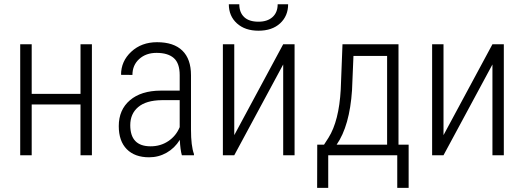

<svg xmlns="http://www.w3.org/2000/svg" viewBox="-20 -739 2495 914"><path d="M417.5 0H363.3V-241.7H130.9V0H76.2V-528.3H130.9V-292H363.3V-528.3H417.5Z M845.7 0Q838.4 -25.4 835.9 -73.2Q811.5 -33.7 773.2 -12Q734.9 9.8 689.9 9.8Q621.6 9.8 583.5 -28.8Q545.4 -67.4 545.4 -138.7Q545.4 -216.3 598.4 -261.7Q651.4 -307.1 744.6 -307.6H835.4V-381.3Q835.4 -438 807.4 -462.6Q779.3 -487.3 725.1 -487.3Q674.8 -487.3 642.6 -458Q610.4 -428.7 610.4 -382.3L556.2 -382.8Q556.2 -447.8 605 -492.9Q653.8 -538.1 727.5 -538.1Q807.1 -538.1 848.1 -498Q889.2 -458 889.2 -381.3V-122.1Q889.2 -44.4 903.3 -5.9V0ZM696.8 -42.5Q744.6 -42.5 781.5 -67.4Q818.4 -92.3 835.4 -133.8V-262.2H749.5Q675.3 -261.2 637.7 -229.2Q600.1 -197.3 600.1 -143.1Q600.1 -42.5 696.8 -42.5Z M1328.1 -528.3H1382.3V0H1328.1V-432.1L1095.2 0H1041V-528.3H1095.2V-95.7ZM1351.6 -718.8Q1351.6 -663.1 1313.5 -627.9Q1275.4 -592.8 1210.4 -592.8Q1146.5 -592.8 1107.9 -627.7Q1069.3 -662.6 1069.3 -718.8H1119.1Q1119.1 -679.7 1142.3 -657.7Q1165.5 -635.7 1210.4 -635.7Q1252.9 -635.7 1277.3 -657.7Q1301.8 -679.7 1301.8 -718.8Z M1522.5 -50.3 1543.9 -83.5Q1593.8 -163.1 1602.1 -313.5L1610.4 -528.3H1877V-50.3H1925.3V155.3H1871.1V0H1542.5V155.3H1489.7L1490.2 -50.3ZM1582.5 -50.3H1822.8V-472.7H1662.6L1655.8 -309.6Q1644.5 -139.6 1582.5 -50.3Z M2324.2 -528.3H2378.4V0H2324.2V-432.1L2091.3 0H2037.1V-528.3H2091.3V-95.7Z"/></svg>

Font: Roboto Condensed Light
Style: Regular
Weight: 300
Designer: Google
Version: Version 2.134; 2016